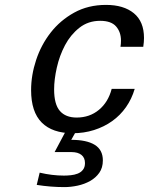

<svg xmlns="http://www.w3.org/2000/svg" viewBox="-20 -532 608 784"><path d="M107 -164Q107 -225 127.5 -287Q148 -349 187 -399Q226 -449 283 -480.5Q340 -512 413 -512Q485 -512 526.5 -478Q568 -444 568 -377Q568 -361 565 -341H472Q473 -347 473.5 -353Q474 -359 474 -366Q474 -401 454 -424Q434 -447 389 -447Q340 -447 304 -418.5Q268 -390 245.5 -347.5Q223 -305 212 -256Q201 -207 201 -167Q201 -106 224.5 -79Q248 -52 293 -52Q346 -52 384 -83.5Q422 -115 436 -169H530Q518 -128 494.5 -94.5Q471 -61 438 -37.5Q405 -14 364 -1Q323 12 277 12Q194 12 150.5 -31.5Q107 -75 107 -164ZM304 -20 271 39Q334 39 367 59.5Q400 80 400 123Q400 153 385.5 173.5Q371 194 348 207Q325 220 297 226Q269 232 243 232Q187 232 130 223L142 173Q193 185 241 185Q254 185 269 183.5Q284 182 297 177Q310 172 318.5 161.5Q327 151 327 134Q327 112 312.5 100.5Q298 89 272 89H203L261 -20Z"/></svg>

Font: Perun
Style: Italic
Weight: 400
Italic angle: -12°
Foundry: Copyright (c) Stefan Peev, Context Ltd, 2016
Version: Version 1.027